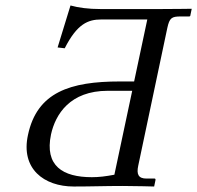

<svg xmlns="http://www.w3.org/2000/svg" viewBox="-20 -678 719 700"><path d="M590 -576C598 -613 606 -618 639 -618H669C672 -618 674 -619 674 -622L679 -646C679 -646 609 -645 564 -645H347C302 -645 266 -650 237 -658L190 -505L216 -502C261 -591 301 -607 349 -607H517L469 -381H417C236 -381 115 -342 82 -186C55 -63 140 2 249 2C318 2 358 0 428 0C472 0 542 2 542 2L547 -22C547 -25 547 -26 544 -27H514C485 -27 477 -42 484 -74ZM462 -347 397 -41C365 -35 341 -32 315 -32C209 -32 142 -73 166 -188C182 -261 235 -347 373 -347Z"/></svg>

Font: Libertinus Sans
Style: Italic
Weight: 400
Italic angle: -12°
Designer: Philipp H. Poll, Khaled Hosny
Foundry: Caleb Maclennan
Version: Version 7.050;RELEASE